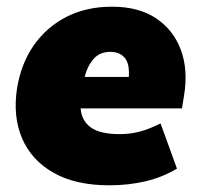

<svg xmlns="http://www.w3.org/2000/svg" viewBox="-20 -542 595 574"><path d="M307 12Q206 12 140 -25.5Q74 -63 46 -128.5Q18 -194 31 -278Q43 -352 81 -406.5Q119 -461 178.5 -491.5Q238 -522 315 -522Q395 -522 447 -487Q499 -452 521 -392Q543 -332 530 -255L524 -218H221Q224 -181 251.5 -161Q279 -141 338 -141Q369 -141 397.5 -148.5Q426 -156 460 -173L509 -38Q466 -12 415 0Q364 12 307 12ZM310 -387Q278 -387 259.5 -365.5Q241 -344 233 -312H365Q368 -351 353 -369Q338 -387 310 -387Z"/></svg>

Font: Winston Black
Style: Italic
Weight: 900
Italic angle: -9°
Designer: Original fonts by Vernon Adams / Changes by Cristiano Sobral
Foundry: VOriginal fonts by Vernon Adams / Changes by Cristiano Sobral
Version: Version 2.503;July 17, 2020;FontCreator 13.0.0.2655 64-bit